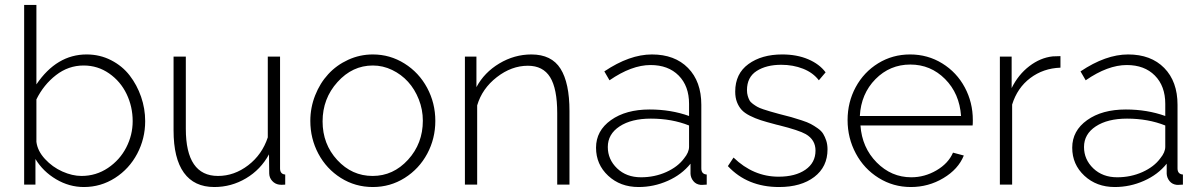

<svg xmlns="http://www.w3.org/2000/svg" viewBox="-20 -750 4877 780"><path d="M124 -104V0H78.1V-730H127.9V-407.2Q210.4 -528.8 332 -528.8Q385.7 -528.8 431.4 -505.4Q477.1 -481.9 506.8 -443.4Q536.6 -404.8 553.2 -356.7Q569.8 -308.6 569.8 -257.8Q569.8 -187 537.4 -125.5Q504.9 -64 447.3 -27.1Q389.6 9.8 320.8 9.8Q261.2 9.8 208 -21.7Q154.8 -53.2 124 -104ZM519 -257.8Q519 -316.4 494.4 -367.9Q469.7 -419.4 423.3 -451.7Q377 -483.9 319.8 -483.9Q257.8 -483.9 207.5 -444.8Q157.2 -405.8 127.9 -346.2V-173.8Q132.3 -137.2 162.6 -104.2Q192.9 -71.3 233.4 -53.2Q273.9 -35.2 311 -35.2Q370.1 -35.2 418.5 -67.6Q466.8 -100.1 492.9 -150.9Q519 -201.7 519 -257.8Z M685.1 -220.2V-520H734.9V-227.1Q734.9 -35.2 865.7 -35.2Q931.6 -35.2 988.3 -78.6Q1044.9 -122.1 1067.9 -191.9V-520H1117.7V-65.9Q1117.7 -42.5 1138.7 -41V0Q1121.6 1.5 1113.8 0Q1097.2 -2.4 1085.7 -15.1Q1074.2 -27.8 1073.7 -44.9L1072.8 -123Q1039.1 -61 979.5 -25.6Q919.9 9.8 850.6 9.8Q769 9.8 727.1 -48.3Q685.1 -106.4 685.1 -220.2Z M1240.7 -258.8Q1240.7 -313 1260.3 -362.5Q1279.8 -412.1 1313.5 -448.7Q1347.2 -485.4 1394.5 -507.1Q1441.9 -528.8 1494.6 -528.8Q1564.5 -528.8 1623.3 -491.9Q1682.1 -455.1 1715.3 -393.1Q1748.5 -331.1 1748.5 -258.8Q1748.5 -187 1715.6 -125.5Q1682.6 -64 1624 -27.1Q1565.4 9.8 1494.6 9.8Q1423.3 9.8 1364.7 -27.1Q1306.2 -64 1273.4 -125.5Q1240.7 -187 1240.7 -258.8ZM1697.8 -259.8Q1697.8 -304.7 1681.4 -346.2Q1665 -387.7 1637.7 -417.7Q1610.4 -447.8 1573 -465.8Q1535.6 -483.9 1494.6 -483.9Q1411.6 -483.9 1351.1 -416.7Q1290.5 -349.6 1290.5 -256.8Q1290.5 -164.6 1350.1 -99.9Q1409.7 -35.2 1493.7 -35.2Q1577.6 -35.2 1637.7 -101.1Q1697.8 -167 1697.8 -259.8Z M2293.5 0H2243.7V-290Q2243.7 -390.1 2214.8 -436.5Q2186 -482.9 2124.5 -482.9Q2058.1 -482.9 1998.3 -436.5Q1938.5 -390.1 1918.5 -321.8V0H1868.7V-520H1915.5V-396Q1947.3 -455.6 2008.5 -492.2Q2069.8 -528.8 2138.7 -528.8Q2220.7 -528.8 2257.1 -470.9Q2293.5 -413.1 2293.5 -298.8Z M2401.4 -149.9Q2401.4 -218.8 2461.9 -262Q2522.5 -305.2 2619.1 -305.2Q2705.6 -305.2 2779.3 -278.8V-328.1Q2779.3 -400.4 2737.1 -443.1Q2694.8 -485.8 2623 -485.8Q2545.9 -485.8 2456.1 -423.8L2435.1 -460Q2537.6 -528.8 2628.4 -528.8Q2721.2 -528.8 2775.1 -473.9Q2829.1 -418.9 2829.1 -324.2V-65.9Q2829.1 -42.5 2851.1 -41V0Q2829.1 1.5 2826.2 1Q2807.6 -1 2796.9 -14.2Q2786.1 -27.3 2785.2 -43.9V-85Q2749.5 -40.5 2692.9 -15.4Q2636.2 9.8 2574.2 9.8Q2500 9.8 2450.7 -36.1Q2401.4 -82 2401.4 -149.9ZM2759.3 -106.9Q2779.3 -131.3 2779.3 -153.8V-240.2Q2709.5 -268.1 2624 -268.1Q2544.9 -268.1 2497.1 -236.6Q2449.2 -205.1 2449.2 -152.8Q2449.2 -102.1 2487.1 -65.9Q2524.9 -29.8 2584 -29.8Q2639.2 -29.8 2686.5 -51Q2733.9 -72.3 2759.3 -106.9Z M3145 9.8Q3016.1 9.8 2937 -75.2L2960 -109.9Q3040.5 -32.2 3143.1 -32.2Q3210.9 -32.2 3252 -60.5Q3293 -88.9 3293 -138.2Q3293 -182.1 3253.4 -205.1Q3226.1 -220.7 3144.5 -241.2Q3140.6 -242.2 3132.3 -244.1H3131.8L3131.3 -244.6H3130.9H3130.4H3129.9L3129.4 -245.1H3128.9Q3093.3 -254.4 3070.6 -261.7Q3047.9 -269 3026.1 -280Q3004.4 -291 2992.7 -304Q2981 -316.9 2973.9 -335.2Q2966.8 -353.5 2966.8 -377.9Q2966.8 -450.7 3020.5 -489.7Q3074.2 -528.8 3157.7 -528.8Q3217.3 -528.8 3263.2 -509.3Q3309.1 -489.7 3334 -456.1L3306.6 -423.8Q3283.2 -454.6 3242.7 -470.7Q3202.1 -486.8 3153.8 -486.8Q3093.3 -486.8 3054 -461.7Q3014.6 -436.5 3014.6 -383.8Q3014.6 -371.1 3017.6 -360.8Q3020.5 -350.6 3024.7 -342.8Q3028.8 -335 3038.6 -327.9Q3048.3 -320.8 3056.4 -316.2Q3064.5 -311.5 3081.1 -305.9Q3097.7 -300.3 3109.9 -296.9Q3122.1 -293.5 3145 -287.1Q3176.8 -279.3 3194.6 -274.2Q3212.4 -269 3236.6 -261.2Q3260.7 -253.4 3273.9 -246.3Q3287.1 -239.3 3302 -228.8Q3316.9 -218.3 3324.2 -206.3Q3331.5 -194.3 3336.7 -178.5Q3341.8 -162.6 3341.8 -143.1Q3341.8 -72.3 3288.1 -31.2Q3234.4 9.8 3145 9.8Z M3680.2 9.8Q3608.9 9.8 3549.6 -27.1Q3490.2 -64 3456.8 -126.5Q3423.3 -189 3423.3 -262.2Q3423.3 -335 3456.3 -396Q3489.3 -457 3547.6 -492.9Q3606 -528.8 3677.2 -528.8Q3749 -528.8 3807.9 -492.4Q3866.7 -456.1 3899.4 -395Q3932.1 -334 3932.1 -262.2Q3932.1 -245.1 3931.2 -240.2H3475.6Q3481.9 -150.4 3541.5 -90.1Q3601.1 -29.8 3682.1 -29.8Q3736.3 -29.8 3784.4 -57.9Q3832.5 -85.9 3851.6 -129.9L3895.5 -118.2Q3873 -62.5 3812.5 -26.4Q3752 9.8 3680.2 9.8ZM3473.1 -278.8H3884.3Q3877.9 -370.1 3819.3 -429Q3760.7 -487.8 3678.2 -487.8Q3595.2 -487.8 3536.6 -428.5Q3478 -369.1 3473.1 -278.8Z M4288.1 -475.1Q4218.3 -472.7 4165.5 -432.9Q4112.8 -393.1 4091.8 -325.2V0H4042V-520H4089.8V-392.1Q4116.7 -446.8 4161.6 -481.2Q4206.5 -515.6 4256.8 -521Q4270 -522 4288.1 -522Z M4335.9 -149.9Q4335.9 -218.8 4396.5 -262Q4457 -305.2 4553.7 -305.2Q4640.1 -305.2 4713.9 -278.8V-328.1Q4713.9 -400.4 4671.6 -443.1Q4629.4 -485.8 4557.6 -485.8Q4480.5 -485.8 4390.6 -423.8L4369.6 -460Q4472.2 -528.8 4563 -528.8Q4655.8 -528.8 4709.7 -473.9Q4763.7 -418.9 4763.7 -324.2V-65.9Q4763.7 -42.5 4785.6 -41V0Q4763.7 1.5 4760.7 1Q4742.2 -1 4731.4 -14.2Q4720.7 -27.3 4719.7 -43.9V-85Q4684.1 -40.5 4627.4 -15.4Q4570.8 9.8 4508.8 9.8Q4434.6 9.8 4385.3 -36.1Q4335.9 -82 4335.9 -149.9ZM4693.8 -106.9Q4713.9 -131.3 4713.9 -153.8V-240.2Q4644 -268.1 4558.6 -268.1Q4479.5 -268.1 4431.6 -236.6Q4383.8 -205.1 4383.8 -152.8Q4383.8 -102.1 4421.6 -65.9Q4459.5 -29.8 4518.6 -29.8Q4573.7 -29.8 4621.1 -51Q4668.5 -72.3 4693.8 -106.9Z"/></svg>

Font: Rawline Light
Style: Regular
Weight: 300
Designer: Matt McInerney, Pablo Impallari, Rodrigo Fuenzalida
Foundry: Matt McInerney, Pablo Impallari, Rodrigo Fuenzalida
Version: Version 4.020;PS 004.020;hotconv 1.0.88;makeotf.lib2.5.64775